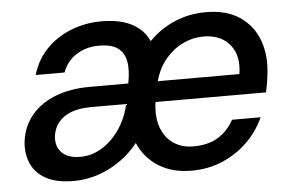

<svg xmlns="http://www.w3.org/2000/svg" viewBox="-43 -590 1012 663"><g transform="rotate(-5 462.5 -258.5)"><path d="M188 12Q127 12 90.5 -8.5Q54 -29 39.5 -64Q25 -99 30 -140Q37 -192 68.5 -229.5Q100 -267 151.5 -287Q203 -307 271 -307H404Q413 -353 407 -384Q401 -415 378.5 -430.5Q356 -446 314 -446Q271 -446 237 -425Q203 -404 188 -364H88Q103 -416 139 -453Q175 -490 225 -509.5Q275 -529 329 -529Q373 -529 405 -519.5Q437 -510 459.5 -491.5Q482 -473 494 -446Q533 -486 583.5 -507.5Q634 -529 692 -529Q764 -529 810 -497.5Q856 -466 875 -412.5Q894 -359 885 -294Q884 -285 882.5 -274.5Q881 -264 879 -253.5Q877 -243 875 -235H492Q485 -184 498 -147.5Q511 -111 540 -91Q569 -71 609 -71Q661 -71 695 -92Q729 -113 750 -151H849Q828 -104 791 -67.5Q754 -31 704.5 -9.5Q655 12 595 12Q529 12 481.5 -18Q434 -48 412 -100Q385 -66 349.5 -41Q314 -16 273 -2Q232 12 188 12ZM217 -69Q257 -69 292 -90.5Q327 -112 352.5 -148.5Q378 -185 389 -231L390 -237H268Q227 -237 199 -226Q171 -215 155.5 -195.5Q140 -176 136 -150Q133 -125 141.5 -107Q150 -89 169 -79Q188 -69 217 -69ZM506 -306H789Q796 -351 783 -382Q770 -413 742.5 -429.5Q715 -446 676 -446Q640 -446 606 -430Q572 -414 545.5 -383Q519 -352 506 -306Z"/></g></svg>

Font: DM Sans 11pt Medium
Style: Italic
Weight: 500
Italic angle: -10°
Version: Version 4.004;gftools[0.9.30]